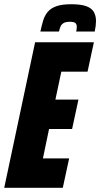

<svg xmlns="http://www.w3.org/2000/svg" viewBox="-35 -888 474 908"><path d="M-15 0 131 -688H409L379 -549H255L227 -417H336L306 -278H197L168 -139H292L262 0ZM156 -739Q162 -767 169 -790.5Q176 -814 190.5 -831.5Q205 -849 231.5 -858.5Q258 -868 302 -868Q348 -868 373.5 -858.5Q399 -849 409 -831Q419 -813 419 -789Q419 -778 417.5 -765.5Q416 -753 413 -739H325Q327 -745 327.5 -751Q328 -757 328 -762Q328 -773 321.5 -779Q315 -785 295 -785Q275 -785 265 -778.5Q255 -772 251 -762Q247 -752 244 -739Z"/></svg>

Font: Saira Condensed Black
Style: Italic
Weight: 900
Width: 3
Italic angle: -12°
Designer: Hector Gatti with collaboration of the Omnibus-Type team
Foundry: Omnibus-Type
Version: Version 1.101